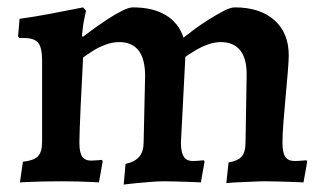

<svg xmlns="http://www.w3.org/2000/svg" viewBox="-20 -491 877 520"><path d="M320 -47Q346 -53 357.5 -67Q369 -81 369 -106L373 -285Q373 -331 355.5 -354Q338 -377 303 -377Q284 -377 264.5 -369.5Q245 -362 229.5 -352Q214 -342 205 -335Q204 -308 202 -273.5Q200 -239 198.5 -205Q197 -171 196 -144Q195 -117 195 -105Q195 -78 202.5 -67Q210 -56 227 -56Q234 -56 245 -57Q256 -58 256 -58L258 -54L248 3Q248 3 231 2Q214 1 190.5 0.5Q167 0 147 0Q123 0 96.5 0.5Q70 1 52 2Q34 3 34 3L42 -53Q71 -56 82.5 -67.5Q94 -79 94 -107V-328Q94 -362 83.5 -375Q73 -388 45 -388H32L29 -393L33 -440Q76 -446 115 -453.5Q154 -461 179.5 -466Q205 -471 205 -471L213 -462Q213 -462 208.5 -441Q204 -420 202 -394L204 -391Q216 -400 234.5 -413.5Q253 -427 273 -440Q293 -453 311 -462Q329 -471 340 -471Q394 -471 429 -450Q464 -429 477 -389Q487 -397 505 -410.5Q523 -424 544.5 -437.5Q566 -451 585 -461Q604 -471 616 -471Q684 -471 723 -436.5Q762 -402 762 -341Q762 -327 759.5 -296.5Q757 -266 753.5 -228.5Q750 -191 747.5 -158Q745 -125 745 -105Q745 -78 752.5 -66.5Q760 -55 778 -55Q787 -55 798.5 -56Q810 -57 810 -57L812 -53L802 3Q802 3 791.5 2.5Q781 2 764.5 1.5Q748 1 730.5 0.5Q713 0 698 0Q683 0 665 1Q647 2 630.5 2.5Q614 3 603.5 4Q593 5 593 5L599 -51Q624 -55 634.5 -67Q645 -79 645 -106L648 -285Q649 -331 631 -354Q613 -377 578 -377Q560 -377 541.5 -370Q523 -363 507.5 -353.5Q492 -344 482 -337L470 -105Q470 -79 477.5 -67Q485 -55 502 -55Q511 -55 521.5 -56Q532 -57 532 -57L534 -53L524 3Q524 3 514 2.5Q504 2 488.5 1.5Q473 1 455.5 0.5Q438 0 424 0Q409 0 390.5 1.5Q372 3 354.5 4.5Q337 6 326 7.5Q315 9 315 9Z"/></svg>

Font: Alegreya SemiBold
Style: Regular
Weight: 600
Designer: Juan Pablo del Peral
Foundry: Huerta Tipografica
Version: Version 2.009